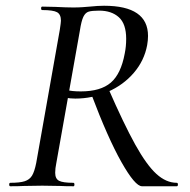

<svg xmlns="http://www.w3.org/2000/svg" viewBox="-20 -648 660 668"><path d="M16 -12Q49 -12 66 -17.5Q83 -23 91.5 -37Q100 -51 106 -81L188 -544Q192 -570 192 -576Q192 -598 178.5 -605.5Q165 -613 127 -613Q123 -613 123 -619Q123 -625 127 -625L173 -624Q211 -622 235 -622Q252 -622 266.5 -623Q281 -624 292 -625Q321 -628 342 -628Q495 -628 495 -523Q495 -508 492 -491Q482 -437 445.5 -394.5Q409 -352 355 -328.5Q301 -305 242 -305Q226 -305 208 -308L212 -335Q230 -330 261 -330Q330 -330 365.5 -360.5Q401 -391 414 -462Q419 -486 419 -513Q419 -565 393.5 -588Q368 -611 325 -611Q300 -611 288.5 -607.5Q277 -604 270 -589.5Q263 -575 258 -542L176 -81Q172 -62 172 -47Q172 -26 185.5 -19Q199 -12 235 -12Q239 -12 239 -6Q239 0 236 0Q206 0 190 -1L127 -2L63 -1Q46 0 16 0Q12 0 12 -6Q12 -12 16 -12ZM297 -322 356 -342Q411 -216 450.5 -145Q490 -74 524 -43Q558 -12 595 -12Q599 -12 599 -6Q599 0 595 0H474Q450 0 402.5 -84Q355 -168 297 -322Z"/></svg>

Font: Cormorant Infant Medium
Style: Italic
Weight: 500
Italic angle: -10°
Designer: Christian Thalmann (Catharsis Fonts)
Foundry: Catharsis Fonts
Version: Version 4.000